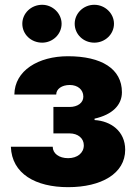

<svg xmlns="http://www.w3.org/2000/svg" viewBox="-20 -772 569 802"><path d="M200.2 -159.2H25.4C29.3 -45.9 128.9 9.8 264.6 9.8C403.3 9.8 502.9 -46.9 502.9 -146.5C502.9 -224.6 442.4 -266.6 375 -270.5V-276.4C449.2 -293 489.3 -333 489.3 -386.7C489.3 -484.4 404.3 -537.1 263.7 -537.1C140.6 -537.1 41 -477.5 40 -377H214.8C214.8 -400.4 238.3 -417 271.5 -417C304.7 -417 328.1 -397.5 328.1 -368.2C328.1 -342.8 304.7 -325.2 270.5 -325.2H203.1V-214.8H270.5C305.7 -214.8 330.1 -194.3 330.1 -165C330.1 -132.8 302.7 -111.3 264.6 -111.3C226.6 -111.3 200.2 -130.9 200.2 -159.2ZM156.2 -593.8C200.2 -593.8 237.3 -628.9 237.3 -672.9C237.3 -715.8 200.2 -752 156.2 -752C109.4 -752 73.2 -715.8 73.2 -672.9C73.2 -628.9 109.4 -593.8 156.2 -593.8ZM374 -593.8C418.9 -593.8 456.1 -628.9 456.1 -672.9C456.1 -715.8 418.9 -752 374 -752C328.1 -752 292 -715.8 292 -672.9C292 -628.9 328.1 -593.8 374 -593.8Z"/></svg>

Font: Pretendard Black
Style: Regular
Weight: 900
Designer: Base glyphs from Inter by Rasmus Andersson; Hangeul glyphs from Noto Sans CJK(Source Han Sans) by Jang Soo-young and Kan
Foundry: Kil Hyung-jin
Version: Version 1.309;Glyphs 3.2 (3225)